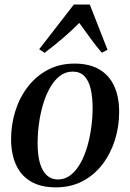

<svg xmlns="http://www.w3.org/2000/svg" viewBox="-20 -818 576 850"><path d="M309.5 -536.5Q375.5 -536.5 419.2 -511Q463 -485.5 485.2 -437.8Q507.5 -390 507.5 -322.5Q507.5 -258 488.8 -198.2Q470 -138.5 434 -91Q398 -43.5 345.8 -16Q293.5 11.5 227 11.5Q161.5 11.5 117.5 -14Q73.5 -39.5 51.5 -87.2Q29.5 -135 29 -201Q29 -266.5 48 -326.8Q67 -387 103.5 -434.2Q140 -481.5 192 -509Q244 -536.5 309.5 -536.5ZM301.5 -501Q269.5 -501 244.2 -481.2Q219 -461.5 200.5 -428.2Q182 -395 170 -353.8Q158 -312.5 152.2 -268.5Q146.5 -224.5 146.5 -184Q146.5 -131 157 -95.2Q167.5 -59.5 187.5 -41.5Q207.5 -23.5 236.5 -23.5Q268 -23.5 293 -43.2Q318 -63 336.5 -96.2Q355 -129.5 366.8 -170.8Q378.5 -212 384.2 -255.5Q390 -299 390 -339.5Q390 -388 381.5 -424.2Q373 -460.5 353.8 -480.8Q334.5 -501 301.5 -501ZM177.5 -584 153.5 -600 307 -798H377.5L456 -597.5L430.5 -584.5Q405.5 -614 381.5 -647Q357.5 -680 331 -716.5Q298 -683 260 -650.5Q222 -618 177.5 -584Z"/></svg>

Font: Merriweather 96pt Medium
Style: Italic
Weight: 500
Italic angle: -7.8°
Version: Version 2.101